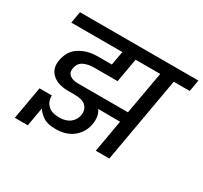

<svg xmlns="http://www.w3.org/2000/svg" viewBox="-164 -965 1338 1268"><g transform="rotate(30 504.5 -330.5)"><path d="M994 -652H872L757 0H654L697 -246L530 -247Q551 -217 551 -175Q551 -159 548 -142Q536 -75 484.5 -33Q433 9 351 9Q288 9 254.5 -14.5Q221 -38 206 -64L181 79H82L126 -171H220Q220 -168 220 -165Q220 -124 248 -96.5Q276 -69 334 -69Q385 -69 416 -93.5Q447 -118 453 -155Q455 -165 455 -174Q455 -206 430.5 -228.5Q406 -251 345 -251H289Q219 -254 181 -286Q143 -318 143 -367Q143 -381 146 -398Q160 -474 218 -510Q276 -546 355 -546H461L480 -652H91L106 -740H1009ZM711 -326 769 -652H581L549 -470H370Q325 -470 291.5 -454Q258 -438 251 -397Q249 -389 249 -381Q249 -356 270 -341Q291 -326 333 -326Z"/></g></svg>

Font: Fz Poppins Med
Style: Italic
Weight: 500
Italic angle: -10°
Designer: Ninad Kale (Devanagari), Jonny Pinhorn (Latin)
Foundry: Indian Type Foundry
Version: Vit hóa bi Vntype.Com & FontZin.Com